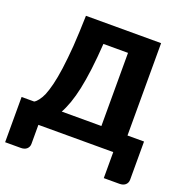

<svg xmlns="http://www.w3.org/2000/svg" viewBox="-154 -869 1136 1178"><g transform="rotate(20 414.0 -280.0)"><path d="M269 -125.5H527.8V-603H367.2Q361.3 -511.7 351.6 -433.6Q341.8 -356.9 329.6 -300.3Q318.4 -247.6 301.8 -199.7Q283.7 -150.9 269 -125.5ZM698.2 -125.5H806.2V124Q806.2 144.5 791.5 157.7Q777.3 169.9 752.9 169.9H650.9V0H162.1V124Q162.1 144.5 147.5 157.7Q133.3 169.9 108.9 169.9H6.8V-125.5H88.9Q102.5 -133.3 114.3 -149.4Q129.4 -168.9 140.1 -194.3Q152.3 -224.6 163.1 -268.1Q174.3 -313.5 183.1 -377Q192.4 -445.8 198.7 -528.3Q204.6 -614.7 207.5 -728.5H698.2Z"/></g></svg>

Font: Lato-ExtraBold
Style: Regular
Weight: 500
Designer: Lukasz Dziedzic with Adam Twardoch and Botio Nikoltchev
Foundry: tyPoland Lukasz Dziedzic
Version: ""